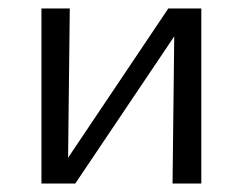

<svg xmlns="http://www.w3.org/2000/svg" viewBox="-20 -434 573 454"><path d="M392 -348 158 0H78V-414H145L141 -61L378 -414H456V0H388Z"/></svg>

Font: QiushuiShotai Bright
Style: Regular
Weight: 400
Designer: Christian Thalmann (Catharsis Fonts)
Version: Version 1.250;